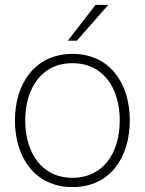

<svg xmlns="http://www.w3.org/2000/svg" viewBox="-20 -752 592 784"><path d="M276 12C429 12 510 -109 510 -260C510 -411 429 -532 276 -532C123 -532 41 -411 41 -260C41 -109 123 12 276 12ZM83 -260C83 -389 148 -494 276 -494C404 -494 469 -389 469 -260C469 -131 404 -26 276 -26C148 -26 83 -131 83 -260ZM257 -586H294L422 -732H370Z"/></svg>

Font: Aspekta 150
Style: Regular
Weight: 150
Designer: Ivo Dolenc
Version: Version 2.000